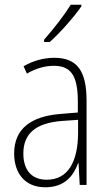

<svg xmlns="http://www.w3.org/2000/svg" viewBox="-20 -784 460 814"><path d="M325 -757V-764H280C250 -716 210 -665 167 -616V-606H191C234 -644 293 -711 325 -757ZM210 -539C165 -539 119 -526 80 -503L94 -472C136 -496 174 -505 208 -505C279 -505 310 -466 310 -353V-307L237 -301C111 -291 40 -238 40 -133C40 -54 82 10 172 10C254 10 291 -38 311 -92H313L318 0H347V-357C347 -486 305 -539 210 -539ZM240 -271 311 -276V-218C310 -101 270 -22 178 -22C115 -22 79 -62 79 -133C79 -219 133 -262 240 -271Z"/></svg>

Font: Noto Sans Ethiopic Condensed ExtraLight
Style: Regular
Weight: 200
Width: 3
Designer: Monotype Design Team
Foundry: Monotype Imaging Inc.
Version: Version 2.102